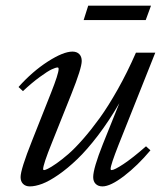

<svg xmlns="http://www.w3.org/2000/svg" viewBox="-20 -647 587 678"><path d="M275.4 -576.2 291.5 -627H513.2L494.6 -576.2ZM85.4 11.2Q70.3 11.2 61.5 2.4Q52.7 -6.3 52.7 -21.5Q52.7 -48.8 93.3 -150.4L159.7 -317.9Q187 -386.7 187 -403.3Q187 -408.7 183.6 -408.7Q176.8 -408.7 162.6 -402.1Q148.4 -395.5 120.6 -375.2Q92.8 -355 61 -325.2L45.4 -339.8Q94.2 -394.5 148.9 -429.7Q203.6 -464.8 235.8 -464.8Q251 -464.8 259.8 -456.1Q268.6 -447.3 268.6 -431.6Q268.6 -406.2 231.9 -314.5L163.6 -143.6Q132.3 -66.4 132.3 -49.8Q132.3 -46.4 136.2 -46.4Q139.2 -46.4 149.4 -51.3Q159.7 -56.2 179 -69.6Q198.2 -83 221.2 -102.8Q244.1 -122.6 273.4 -156Q302.7 -189.5 332.5 -230.7Q362.3 -272 396 -331.8Q429.7 -391.6 460 -460.9H528.3L398.4 -134.8Q370.6 -64 370.6 -50.8Q370.6 -46.4 374 -46.4Q383.8 -46.4 416 -67.6Q448.2 -88.9 495.6 -130.4L511.2 -116.2Q466.3 -62.5 418.2 -25.6Q370.1 11.2 341.8 11.2Q326.7 11.2 317.9 2.4Q309.1 -6.3 309.1 -21.5Q309.1 -52.2 343.3 -138.2L401.4 -282.7Q365.2 -220.2 326.2 -168.9Q287.1 -117.7 252.9 -85Q218.8 -52.2 186.3 -29.8Q153.8 -7.3 129.2 2Q104.5 11.2 85.4 11.2Z"/></svg>

Font: Elstob 6pt
Style: Italic
Weight: 400
Italic angle: -20°
Designer: Peter S. Baker
Version: Version 1.015